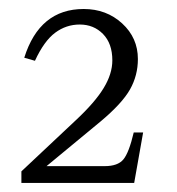

<svg xmlns="http://www.w3.org/2000/svg" viewBox="-20 -733 396 429"><path d="M58.1 -597.2Q78.6 -641.6 103.3 -659.9Q127.9 -678.2 158.2 -678.2Q189.5 -678.2 210.2 -657Q231 -635.7 231 -598.1Q231 -567.9 211.4 -535.9Q191.9 -503.9 148.9 -463.9L27.8 -350.1V-324.2H279.8L299.8 -437H278.8Q268.1 -391.6 255.6 -376.7Q243.2 -361.8 213.9 -361.8H84L205.1 -461.9Q252.9 -502 270.5 -533.2Q288.1 -564.5 288.1 -601.1Q288.1 -648.4 252.9 -680.7Q217.8 -712.9 167 -712.9Q68.4 -712.9 34.2 -604Z"/></svg>

Font: Ortica Linear Light
Style: Regular
Weight: 300
Designer: Benedetta Bovani
Foundry: Collletttivo
Version: Version 2.000;Glyphs 3.1.2 (3151)